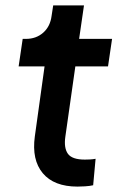

<svg xmlns="http://www.w3.org/2000/svg" viewBox="-20 -685 448 711"><path d="M267 6Q180 6 138.5 -43.5Q97 -93 109 -180L145 -439H49L64 -541H76Q114 -541 140 -564Q166 -587 171 -626L177 -665H291L273 -541H395L380 -439H259L222 -179Q216 -137 231.5 -115.5Q247 -94 294 -94Q303 -94 313 -94.5Q323 -95 334 -97L325 1Q312 4 295 5Q278 6 267 6Z"/></svg>

Font: Plus Jakarta Sans SemiBold
Style: Italic
Weight: 600
Italic angle: -8°
Designer: Gumpita Rahayu
Foundry: Tokotype
Version: Version 2.071; ttfautohint (v1.8.4.7-5d5b);gftools[0.9.29]